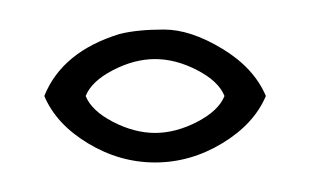

<svg xmlns="http://www.w3.org/2000/svg" viewBox="-20 -386 210 130"><path d="M61 -363Q73 -366 91 -366Q109 -366 130.5 -353Q152 -340 160 -321Q152 -302 130.5 -289Q109 -276 85 -276Q61 -276 39.5 -289Q18 -302 10 -321Q22 -351 61 -363ZM38 -321Q42 -311 56.5 -303.5Q71 -296 85 -296Q99 -296 113.5 -303.5Q128 -311 132 -321Q128 -331 113.5 -338.5Q99 -346 85 -346Q71 -346 56.5 -338.5Q42 -331 38 -321Z"/></svg>

Font: Cinzel Decorative
Style: Regular
Weight: 400
Designer: Natanael Gama
Version: Version 1.002;PS 001.002;hotconv 1.0.56;makeotf.lib2.0.21325